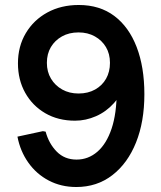

<svg xmlns="http://www.w3.org/2000/svg" viewBox="-20 -735 647 770"><path d="M296 -715Q380 -715 438.5 -671Q497 -627 528 -546.5Q559 -466 559 -357Q559 -247 525.5 -163.5Q492 -80 430.5 -32.5Q369 15 286 15Q225 15 175.5 -11Q126 -37 93.5 -83Q61 -129 50 -187L152 -209L163 -207Q176 -159 207.5 -127Q239 -95 287 -95Q334 -95 370.5 -126.5Q407 -158 427.5 -219Q448 -280 448 -369Q448 -377 447.5 -384.5Q447 -392 447 -399L481 -408Q468 -356 437 -321.5Q406 -287 365 -269Q324 -251 281 -251Q213 -251 161.5 -281Q110 -311 81 -363Q52 -415 52 -481Q52 -549 83.5 -602Q115 -655 170 -685Q225 -715 296 -715ZM295 -605Q257 -605 228.5 -589Q200 -573 184 -546Q168 -519 168 -483Q168 -447 184.5 -419.5Q201 -392 229.5 -376Q258 -360 295 -360Q333 -360 361.5 -376Q390 -392 405.5 -419.5Q421 -447 421 -483Q421 -519 405 -546Q389 -573 360.5 -589Q332 -605 295 -605Z"/></svg>

Font: Fustat
Style: Bold
Weight: 700
Designer: Mohamed Gaber, Khaled Hosny, Laura Garcia Mut
Foundry: Kief Type Foundry, Alif Type Foundry, Hard Type Foundry
Version: Version 1.007